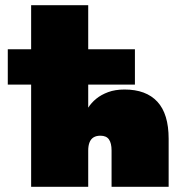

<svg xmlns="http://www.w3.org/2000/svg" viewBox="-20 -720 695 740"><path d="M100 0V-394H10V-530H100V-700H320V-530H500V-394H320V-305Q332 -324 351 -339.5Q370 -355 397 -365Q424 -375 460 -375Q543 -375 586.5 -328Q630 -281 630 -185V0H410V-140Q410 -168 400 -182.5Q390 -197 367 -197Q351 -197 340.5 -190.5Q330 -184 325 -171Q320 -158 320 -140V0Z"/></svg>

Font: Golos Text Black
Style: Regular
Weight: 900
Designer: A.Korolkova, Vitaly Kuzmin
Foundry: ParaType Ltd
Version: Version 2.004